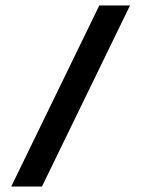

<svg xmlns="http://www.w3.org/2000/svg" viewBox="-20 -680 515 700"><path d="M21 0 342 -660H454L133 0Z"/></svg>

Font: El Messiri
Style: Regular
Weight: 400
Designer: Mohamed Gaber
Foundry: Kief Type Foundry
Version: Version 2.020